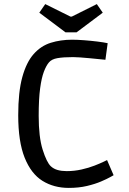

<svg xmlns="http://www.w3.org/2000/svg" viewBox="-20 -904 628 938"><path d="M316 14Q243 14 187.5 -20.5Q132 -55 100.5 -133.5Q69 -212 69 -341Q69 -455 89 -527.5Q109 -600 144.5 -640Q180 -680 228 -695Q276 -710 332 -710Q357 -710 390.5 -707.5Q424 -705 456 -701Q488 -697 506 -693L495 -612Q485 -613 464.5 -615Q444 -617 419 -619.5Q394 -622 371.5 -623.5Q349 -625 337 -625Q290 -625 261 -620Q232 -615 219 -599Q206 -584 194.5 -554Q183 -524 176 -472Q169 -420 169 -338Q169 -234 188.5 -172.5Q208 -111 228 -92Q242 -79 261.5 -73.5Q281 -68 306 -68Q343 -68 378.5 -76Q414 -84 442 -95Q470 -106 486.5 -114Q503 -122 503 -122L535 -48Q535 -48 519 -39Q503 -30 474 -17.5Q445 -5 405 4.5Q365 14 316 14ZM300 -746 172 -842 201 -884 324 -823H331L453 -884L482 -842L354 -746Z"/></svg>

Font: Ruda Medium
Style: Regular
Weight: 500
Version: Version 2.001